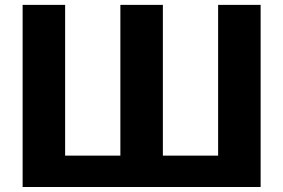

<svg xmlns="http://www.w3.org/2000/svg" viewBox="-20 -748 1133 768"><path d="M1022.5 -728.5V0H70.5V-728.5H240.5V-125.5H461.5V-728.5H631.5V-125.5H852.5V-728.5Z"/></svg>

Font: Lato ExtraBold
Style: Regular
Weight: 800
Designer: Lukasz Dziedzic with Adam Twardoch and Botio Nikoltchev
Foundry: tyPoland Lukasz Dziedzic
Version: Version 2.015; 2015-08-06; http://www.latofonts.com/